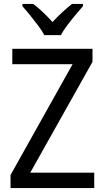

<svg xmlns="http://www.w3.org/2000/svg" viewBox="-20 -964 535 984"><path d="M463 0H34V-67L352 -635H43V-714H454V-647L135 -79H463ZM207 -784Q195 -807 175.5 -833Q156 -859 134.5 -885.5Q113 -912 95 -932V-944H150Q173 -927 199 -902.5Q225 -878 249 -851Q275 -879 299.5 -901.5Q324 -924 349 -944H405V-932Q388 -913 366 -886.5Q344 -860 324 -833.5Q304 -807 292 -784Z"/></svg>

Font: Noto Sans Khmer SemiCondensed
Style: Regular
Weight: 400
Width: 4
Designer: Danh Hong and the Monotype Design Team
Foundry: Monotype Imaging Inc.
Version: Version 2.004